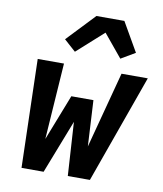

<svg xmlns="http://www.w3.org/2000/svg" viewBox="-85 -837 771 907"><g transform="rotate(10 300.0 -384.0)"><path d="M408 0H302L286 -257L186 0H80L66 -520H192L167 -154L253 -374H359L371 -154L468 -520H594ZM233 -584 177 -634 304 -768H438L518 -629L450 -589L360 -698Z"/></g></svg>

Font: Iosevka Extrabold Extended
Style: Italic
Weight: 800
Width: 7
Italic angle: -9°
Monospace: yes
Designer: Belleve Invis
Foundry: Belleve Invis
Version: Version 32.5.0; ttfautohint (v1.8.4)